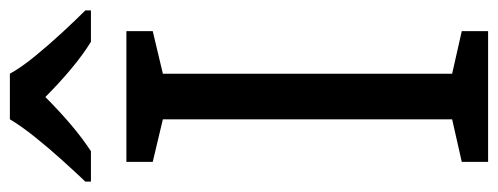

<svg xmlns="http://www.w3.org/2000/svg" viewBox="-322 -662 984 379"><g transform="rotate(-90 169.5 -472.0)"><path d="M298 0H40V-52L124 -71V-642L40 -662V-714H298V-662L214 -642V-71L298 -52ZM214 -944Q226 -922 248.5 -894.5Q271 -867 295.5 -840.5Q320 -814 339 -795V-784H277Q251 -800 223 -823.5Q195 -847 168 -874Q141 -847 114 -824Q87 -801 61 -784H1V-795Q20 -815 43.5 -841Q67 -867 89 -894.5Q111 -922 124 -944Z"/></g></svg>

Font: Noto Sans Carian
Style: Regular
Weight: 400
Designer: Monotype Design Team
Foundry: Monotype Imaging Inc.
Version: Version 2.002; ttfautohint (v1.8.4.7-5d5b)